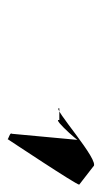

<svg xmlns="http://www.w3.org/2000/svg" viewBox="103 -794 275 521"><g transform="rotate(90 240.5 -533.5)"><path d="M274 -557H306C299 -533 386 -633 360 -611L343 -428C337 -423 362 -418 357 -416C357 -416 484 -607 481 -611L432 -649C419 -671 267 -533 274 -557Z"/></g></svg>

Font: Zinc
Style: Obl
Weight: 400
Version: Version 1